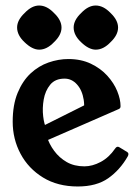

<svg xmlns="http://www.w3.org/2000/svg" viewBox="-20 -665 493 696"><path d="M443 -98Q415 -49 372.5 -19Q330 11 262 11Q189 11 136 -21.5Q83 -54 54.5 -107.5Q26 -161 26 -224Q26 -285 44 -328.5Q62 -372 91 -399Q120 -426 156 -438.5Q192 -451 228 -451Q274 -451 309.5 -434Q345 -417 369 -390.5Q393 -364 405 -334.5Q417 -305 417 -280Q417 -278 416.5 -276Q416 -274 414 -272Q412 -270 409 -269L102 -135L93 -187L341 -311L275 -225Q289 -268 283.5 -303Q278 -338 259 -359Q240 -380 214 -380Q180 -380 162 -358Q144 -336 138.5 -304.5Q133 -273 136.5 -243.5Q140 -214 148 -200L150 -170Q158 -143 176.5 -118Q195 -93 222 -77.5Q249 -62 286 -62Q315 -62 345 -78Q375 -94 397 -126Q404 -137 413 -131L441 -114Q449 -109 443 -98ZM121.8 -645Q150 -645 175.8 -617.8Q203 -592 203 -565Q203 -538 175.8 -512.2Q150 -485 122.1 -485Q96.9 -485 69 -512Q42 -537.3 42 -565.3Q42 -592 69.2 -617.8Q95 -645 121.8 -645ZM326.8 -645Q355 -645 380.8 -617.8Q408 -592 408 -565Q408 -538 380.8 -512.2Q355 -485 327.1 -485Q301.9 -485 274 -512Q247 -537.3 247 -565.3Q247 -592 274.2 -617.8Q300 -645 326.8 -645Z"/></svg>

Font: Young Serif Light
Style: Regular
Weight: 300
Designer: Bastien Sozeau
Foundry: NBR — Bastien Sozeau
Version: Version 5.001